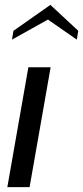

<svg xmlns="http://www.w3.org/2000/svg" viewBox="-20 -765 340 785"><path d="M101 0H10L96 -490H187ZM294 -603 176 -685 29 -603 35 -639 186 -745 300 -639Z"/></svg>

Font: Cabin
Style: Italic
Weight: 400
Designer: Pablo Impallari
Foundry: Pablo Impallari. www.impallari.com Igino Marini. www.ikern.com
Version: Version 1.005